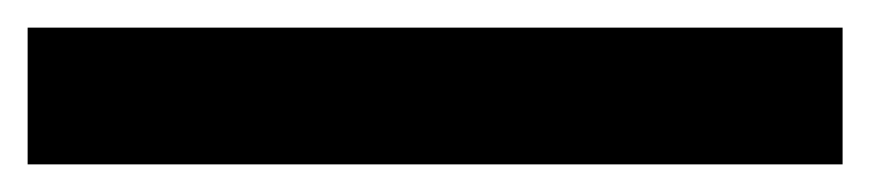

<svg xmlns="http://www.w3.org/2000/svg" viewBox="-20 37 630 139"><path d="M0 156H590V57H0Z"/></svg>

Font: Geom
Style: Bold
Weight: 700
Version: Version 1.102